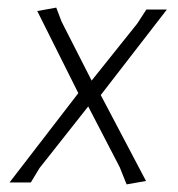

<svg xmlns="http://www.w3.org/2000/svg" viewBox="-20 -480 467 505"><path d="M245 -230 364 -4 313 5 295 -40 212 -200 84 -38 61 0H5L186 -235L78 -451L128 -460L142 -423L221 -268L341 -418L365 -455H419Z"/></svg>

Font: Alegreya Sans Light
Style: Italic
Weight: 300
Italic angle: -7°
Designer: Juan Pablo del Peral
Foundry: Huerta Tipografica
Version: Version 2.007